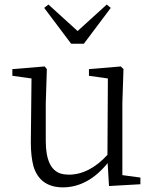

<svg xmlns="http://www.w3.org/2000/svg" viewBox="-20 -808 680 842"><path d="M347.7 -616.2H292L173.8 -773.4L192.4 -788.1L320.3 -671.9L448.2 -788.1L465.8 -773.4ZM516.6 -40 595.7 -29.3V0L458 7.8L452.1 -92.8Q366.2 12.7 256.8 13.7Q155.3 13.7 127 -78.1Q115.2 -121.1 115.2 -183.6L118.2 -463.9L34.2 -475.6V-504.9L175.8 -516.6L185.5 -504.9L180.7 -355.5V-190.4Q180.7 -67.4 246.1 -46.9Q262.7 -42 283.2 -42Q372.1 -43 451.2 -128.9L453.1 -463.9L370.1 -475.6V-504.9L509.8 -516.6L521.5 -504.9L516.6 -355.5Z"/></svg>

Font: GenYoMin JP Light
Style: Regular
Weight: 300
Version: Version 1.001;PS 1;hotconv 16.6.51;makeotf.lib2.5.65220 DEVE